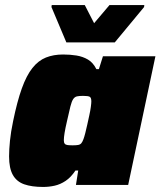

<svg xmlns="http://www.w3.org/2000/svg" viewBox="-20 -733 636 761"><path d="M151 8Q106 8 76 -2.5Q46 -13 31 -39.5Q16 -66 16 -113Q16 -140 19.5 -175Q23 -210 32 -253Q48 -331 66.5 -382.5Q85 -434 108.5 -463.5Q132 -493 162 -505Q192 -517 230 -517Q258 -517 283 -513Q308 -509 328.5 -497Q349 -485 362 -459H372L388 -510H596L488 0H281L290 -57H279Q261 -30 240 -16Q219 -2 196.5 3Q174 8 151 8ZM268 -157Q282 -157 290 -158.5Q298 -160 302.5 -165.5Q307 -171 311 -182Q314 -190 318 -205.5Q322 -221 326 -239.5Q330 -258 334 -276Q338 -294 340 -309Q342 -324 342 -331Q342 -346 335.5 -349.5Q329 -353 309 -353Q294 -353 285 -351Q276 -349 270 -340Q264 -331 259 -311Q254 -291 246 -255Q239 -225 236 -206.5Q233 -188 233 -177Q233 -168 236.5 -163.5Q240 -159 248 -158Q256 -157 268 -157ZM243 -565 184 -705 185 -713H316L353 -641L414 -713H552L551 -705L435 -565Z"/></svg>

Font: Saira Thin Black
Style: Italic
Weight: 900
Italic angle: -12°
Version: Version 1.101